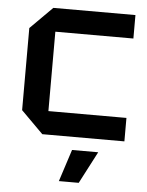

<svg xmlns="http://www.w3.org/2000/svg" viewBox="-54 -604 648 848"><g transform="rotate(5 270.0 -180.0)"><path d="M50 -98V-462L148 -560H512V-456H166V-104H512V0H148ZM239 200 285 58H401L327 200Z"/></g></svg>

Font: Tektur Medium
Style: Regular
Weight: 500
Designer: Adam Jagosz
Foundry: Adam Jagosz
Version: Version 1.005;gftools[0.9.30]